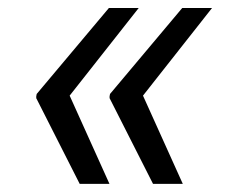

<svg xmlns="http://www.w3.org/2000/svg" viewBox="-20 -534 580 476"><path d="M251.4 -78.1 152.7 -296.9 323.9 -514.2H250L71 -301.1L69.6 -294H70.3L69.6 -291.2L177.6 -78.1ZM251.4 -291.2 359.4 -78.1H433.2L334.5 -296.9L505.7 -514.2H431.8L252.8 -301.1L251.4 -294H252.1Z"/></svg>

Font: Magic Ui Pro
Style: Italic
Weight: 400
Italic angle: -9.39999°
Designer: Stefan Endress, Andreas Faust
Version: Version 1.000;FEAKit 1.0